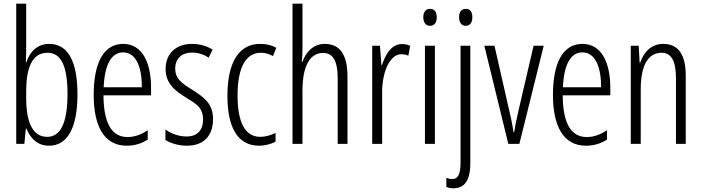

<svg xmlns="http://www.w3.org/2000/svg" viewBox="-20 -780 3804 1041"><path d="M122 -512V-760H68V0H112L120 -83H123C148 -24 187 10 246 10C346 10 400 -87 400 -269C400 -448 348 -542 247 -542C187 -542 143 -505 123 -442H120C121 -466 122 -491 122 -512ZM238 -494C313 -494 346 -418 346 -270C346 -111 307 -38 236 -38C164 -38 122 -104 122 -248V-285C122 -408 152 -494 238 -494Z M648 -542C541 -542 488 -438 488 -265C488 -102 541 10 667 10C710 10 748 -2 781 -23V-74C744 -49 708 -37 671 -37C584 -37 542 -115 541 -263H799V-305C799 -432 756 -542 648 -542ZM648 -496C720 -496 750 -410 749 -307H542C548 -435 586 -496 648 -496Z M1135 -134C1135 -218 1087 -252 1021 -294C958 -333 930 -357 930 -408C930 -463 966 -495 1021 -495C1054 -495 1086 -485 1111 -467L1133 -511C1101 -531 1063 -542 1021 -542C930 -542 878 -485 878 -407C878 -327 926 -290 993 -248C1053 -213 1081 -189 1081 -133C1081 -74 1050 -40 992 -40C949 -40 906 -56 877 -78V-21C903 -5 944 10 993 10C1085 10 1135 -44 1135 -134Z M1385 10C1413 10 1449 2 1474 -12V-59C1446 -46 1418 -38 1391 -38C1306 -38 1268 -122 1268 -262C1268 -416 1314 -494 1394 -494C1416 -494 1439 -488 1460 -476L1478 -521C1453 -535 1425 -542 1390 -542C1275 -542 1213 -441 1213 -261C1213 -88 1269 10 1385 10Z M1620 -519V-760H1566V0H1620V-289C1620 -430 1665 -493 1732 -493C1782 -493 1811 -455 1811 -354V0H1864V-365C1864 -482 1824 -542 1741 -542C1677 -542 1638 -496 1620 -445H1616C1619 -468 1620 -489 1620 -519Z M2159 -541C2102 -541 2070 -485 2051 -427H2048L2040 -532H1998V0H2052V-279C2051 -383 2091 -486 2156 -486C2170 -486 2184 -483 2194 -478L2204 -532C2189 -539 2173 -541 2159 -541Z M2312 -732C2287 -732 2275 -713 2275 -686C2275 -659 2288 -640 2312 -640C2335 -640 2348 -658 2348 -686C2348 -713 2337 -732 2312 -732ZM2338 -532H2284V0H2338Z M2469 -686C2469 -659 2482 -640 2505 -640C2528 -640 2541 -658 2541 -686C2541 -713 2531 -732 2506 -732C2480 -732 2469 -713 2469 -686ZM2439 241C2496 240 2530 203 2530 103V-532H2477V100C2477 162 2465 191 2431 191C2421 191 2409 188 2400 184V233C2410 238 2422 241 2439 241Z M2736 0H2796L2928 -532H2873L2790 -175C2780 -134 2773 -96 2768 -64H2764C2758 -107 2749 -147 2740 -185L2661 -532H2606Z M3138 -542C3031 -542 2978 -438 2978 -265C2978 -102 3031 10 3157 10C3200 10 3238 -2 3271 -23V-74C3234 -49 3198 -37 3161 -37C3074 -37 3032 -115 3031 -263H3289V-305C3289 -432 3246 -542 3138 -542ZM3138 -496C3210 -496 3240 -410 3239 -307H3032C3038 -435 3076 -496 3138 -496Z M3576 -542C3510 -542 3470 -496 3451 -440H3448L3443 -532H3400V0H3454V-295C3454 -431 3497 -494 3567 -494C3618 -494 3645 -452 3645 -357V0H3698V-370C3698 -488 3655 -542 3576 -542Z"/></svg>

Font: Noto Sans Gurmukhi UI ExtraCondensed Light
Style: Regular
Weight: 300
Width: 2
Designer: Jelle Bosma - Monotype Design Team
Foundry: Monotype Imaging Inc.
Version: Version 2.004